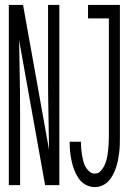

<svg xmlns="http://www.w3.org/2000/svg" viewBox="-20 -755 540 783"><path d="M366 8Q347 8 329.5 -1.5Q312 -11 301 -27Q290 -43 283 -61.5Q276 -80 272 -98.5Q268 -117 266 -136.5Q264 -156 264 -176V-177H310V-176Q310 -163 311 -150.5Q312 -138 314 -125.5Q316 -113 319 -100Q322 -87 328 -76Q334 -65 344 -56Q354 -47 366 -47Q381 -47 391 -58Q401 -69 407 -82.5Q413 -96 416 -110Q419 -124 420.5 -138Q422 -152 423 -166.5Q424 -181 424 -195V-680H339V-735H469V-195Q469 -179 468.5 -163.5Q468 -148 466 -132Q464 -116 461 -101Q458 -86 453 -71Q448 -56 440.5 -42Q433 -28 422.5 -16.5Q412 -5 397 1.5Q382 8 366 8ZM16 0V-735H74L180 -144Q179 -218 177.5 -292.5Q176 -367 176 -441V-735H222V0H164L99 -362L58 -591Q59 -517 60.5 -442.5Q62 -368 62 -294V0Z"/></svg>

Font: Iosevka SS18 Light
Style: Regular
Weight: 300
Monospace: yes
Designer: Belleve Invis
Foundry: Belleve Invis
Version: Version 25.1.1; ttfautohint (v1.8.4)